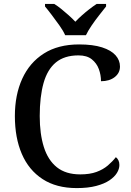

<svg xmlns="http://www.w3.org/2000/svg" viewBox="-20 -951 669 981"><path d="M372 10Q268 10 197.5 -36Q127 -82 91.5 -164.5Q56 -247 56 -358Q56 -466 93.5 -548.5Q131 -631 204 -677.5Q277 -724 384 -724Q455 -724 501.5 -709Q548 -694 570.5 -668.5Q593 -643 593 -611Q593 -578 566 -557Q539 -536 496 -536Q496 -568 485 -598Q474 -628 449 -648Q424 -668 381 -668Q309 -668 265.5 -632Q222 -596 202.5 -526.5Q183 -457 183 -358Q183 -267 204 -200Q225 -133 270.5 -96.5Q316 -60 390 -60Q439 -60 473 -72.5Q507 -85 531 -105.5Q555 -126 572 -148Q580 -142 585 -132Q590 -122 590 -108Q590 -88 577.5 -67.5Q565 -47 539 -29.5Q513 -12 471.5 -1Q430 10 372 10ZM313 -771Q303 -794 284 -820.5Q265 -847 245.5 -873Q226 -899 210 -918V-931H257Q275 -920 294 -904.5Q313 -889 331.5 -872.5Q350 -856 365 -840Q380 -856 398.5 -872.5Q417 -889 437 -904.5Q457 -920 474 -931H522V-918Q507 -899 486.5 -873Q466 -847 448 -820.5Q430 -794 419 -771Z"/></svg>

Font: Noto Serif Thai Medium
Style: Regular
Weight: 500
Version: Version 2.001